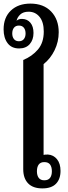

<svg xmlns="http://www.w3.org/2000/svg" viewBox="-32 -1039 379 1066"><path d="M203 7Q151 7 124 -21Q97 -49 97 -100V-706Q146 -726 178.5 -764Q211 -802 211 -864Q211 -917 187.5 -945.5Q164 -974 127 -974Q97 -974 80.5 -958.5Q64 -943 60 -924Q72 -935 92 -934Q120 -933 137 -912.5Q154 -892 154 -856Q154 -818 133 -794Q112 -770 74 -770Q32 -770 10 -799.5Q-12 -829 -12 -876Q-12 -942 28.5 -980.5Q69 -1019 137 -1019Q210 -1019 252 -975Q294 -931 294 -860Q294 -807 271 -760Q248 -713 210 -683V-179Q213 -180 219.5 -180.5Q226 -181 234 -181Q265 -179 284.5 -155Q304 -131 304 -90Q304 -45 279 -19Q254 7 203 7ZM73 -810Q91 -810 100.5 -822Q110 -834 110 -853Q110 -873 100.5 -885Q91 -897 73 -897Q55 -897 45.5 -885Q36 -873 36 -853Q36 -834 45.5 -822Q55 -810 73 -810ZM214 -38Q236 -38 246 -51.5Q256 -65 256 -88Q256 -112 246 -125.5Q236 -139 214 -139Q193 -139 183 -125.5Q173 -112 173 -88Q173 -65 183 -51.5Q193 -38 214 -38Z"/></svg>

Font: Noto Serif Thai Condensed SemiBold
Style: Regular
Weight: 600
Width: 3
Designer: Monotype Design Team
Foundry: Monotype Imaging Inc.
Version: Version 2.002; ttfautohint (v1.8.4.7-5d5b)